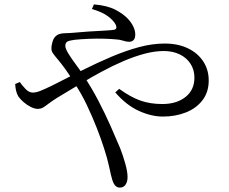

<svg xmlns="http://www.w3.org/2000/svg" viewBox="-20 -799 1040 873"><path d="M525 54Q513 54 504.5 45.5Q496 37 490 17Q485 1 477 -37.5Q469 -76 453 -125Q440 -166 420.5 -216Q401 -266 375.5 -320Q350 -374 316 -425Q293 -463 276.5 -485.5Q260 -508 246 -525Q232 -541 220.5 -557Q209 -573 217 -602Q221 -621 230 -631Q239 -641 251 -644.5Q263 -648 276 -648Q289 -648 300 -649Q342 -653 381 -655.5Q420 -658 450 -659.5Q480 -661 495 -663Q516 -665 506 -687Q497 -705 471.5 -724.5Q446 -744 398 -758L407 -779Q468 -774 505 -754.5Q542 -735 562 -713Q577 -697 586 -678.5Q595 -660 595 -642Q595 -625 587.5 -617Q580 -609 567 -609Q554 -609 540 -614Q526 -619 506 -620Q486 -622 453 -623Q420 -624 384 -622.5Q348 -621 319 -618Q296 -615 286.5 -610Q277 -605 277 -590Q277 -578 291.5 -554.5Q306 -531 326 -504.5Q346 -478 360 -455Q397 -399 427 -341.5Q457 -284 481.5 -229Q506 -174 526 -126Q539 -93 549.5 -55.5Q560 -18 560 6Q560 27 551 40.5Q542 54 525 54ZM721 -269Q668 -269 611 -295Q554 -321 504 -379L522 -395Q573 -358 617.5 -342Q662 -326 718 -326Q783 -326 823.5 -358Q864 -390 864 -446Q864 -482 846 -509.5Q828 -537 796.5 -552Q765 -567 725 -567Q683 -567 636.5 -554.5Q590 -542 541 -521Q492 -500 442 -473Q392 -446 341.5 -415.5Q291 -385 241 -355Q217 -340 202 -328.5Q187 -317 176.5 -310.5Q166 -304 151 -304Q138 -304 120.5 -312.5Q103 -321 87.5 -334.5Q72 -348 63 -361Q56 -374 53 -387Q50 -400 49 -417L70 -426Q81 -410 96.5 -394Q112 -378 129 -378Q145 -378 166.5 -387Q188 -396 215 -409Q287 -446 355 -480Q423 -514 488 -541.5Q553 -569 613 -585Q673 -601 729 -601Q789 -601 834 -579.5Q879 -558 904 -520Q929 -482 929 -433Q929 -380 900.5 -343Q872 -306 824.5 -287.5Q777 -269 721 -269Z"/></svg>

Font: Noto Serif JP
Style: Regular
Weight: 400
Designer: Ryoko NISHIZUKA  (kana & ideographs); Frank Grießhammer (Latin, Greek & Cyrillic); Wenlong ZHANG  (bopomofo); Sandoll Co
Foundry: Adobe
Version: Version 2.003-H1;hotconv 1.1.1;makeotfexe 2.6.0